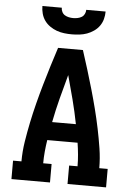

<svg xmlns="http://www.w3.org/2000/svg" viewBox="-62 -1001 724 1047"><g transform="rotate(5 300.0 -477.5)"><path d="M41 0V-101H87Q87 -155 95.5 -209Q104 -263 115 -316Q126 -369 139.5 -422Q153 -475 168 -527Q183 -579 199 -631Q215 -683 232 -735H368Q385 -683 401 -631Q417 -579 432 -527Q447 -475 460.5 -422Q474 -369 485 -316Q496 -263 504.5 -209Q513 -155 513 -101H559V0H348V-101H394Q394 -133 391 -165Q388 -197 383 -229H217Q212 -197 209 -165Q206 -133 206 -101H252V0ZM235 -329H365Q352 -396 335 -461.5Q318 -527 300 -592Q282 -527 265 -461.5Q248 -396 235 -329ZM300 -815Q279 -815 258 -817.5Q237 -820 217.5 -827Q198 -834 180 -846.5Q162 -859 150 -876Q138 -893 132.5 -913.5Q127 -934 127 -955H233Q233 -943 238.5 -932Q244 -921 254 -915Q264 -909 276 -906.5Q288 -904 300 -904Q312 -904 324 -906.5Q336 -909 346 -915Q356 -921 361.5 -932Q367 -943 367 -955H473Q473 -934 467.5 -913.5Q462 -893 450 -876Q438 -859 420 -846.5Q402 -834 382.5 -827Q363 -820 342 -817.5Q321 -815 300 -815Z"/></g></svg>

Font: Iosevka Curly Slab Extended
Style: Bold
Weight: 700
Width: 7
Monospace: yes
Designer: Belleve Invis
Foundry: Belleve Invis
Version: Version 11.1.0; ttfautohint (v1.8.3)